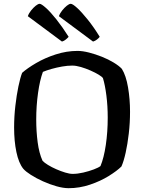

<svg xmlns="http://www.w3.org/2000/svg" viewBox="-20 -987 756 1007"><path d="M340 0Q312 0 276.5 -10Q241 -20 205.5 -36Q170 -52 142.5 -69.5Q115 -87 102 -102Q78 -132 66 -189.5Q54 -247 54 -318Q54 -375 60.5 -431.5Q67 -488 76.5 -533.5Q86 -579 96 -605Q123 -629 169 -656Q215 -683 272 -701.5Q329 -720 387 -720Q413 -720 446.5 -711.5Q480 -703 514 -689.5Q548 -676 576 -659Q604 -642 619 -626Q641 -591 651.5 -529Q662 -467 662 -401Q662 -343 655.5 -287Q649 -231 639 -186Q629 -141 617 -114Q594 -91 550.5 -64Q507 -37 452 -18.5Q397 0 340 0ZM361 -75Q387 -75 417 -82Q447 -89 472 -98.5Q497 -108 507 -116Q525 -159 535 -227Q545 -295 545 -370Q545 -431 538 -486Q531 -541 520 -577Q516 -584 498 -595Q480 -606 455 -617Q430 -628 404.5 -635.5Q379 -643 359 -643Q334 -643 305.5 -638Q277 -633 250.5 -625.5Q224 -618 205 -610Q189 -567 179.5 -499.5Q170 -432 170 -360Q170 -298 177.5 -241Q185 -184 203 -144Q212 -134 231.5 -122Q251 -110 275 -99.5Q299 -89 322 -82Q345 -75 361 -75ZM305 -769 126 -902Q131 -917 143 -932Q155 -947 167.5 -957Q180 -967 188 -967Q197 -967 221 -945.5Q245 -924 276 -885Q307 -846 340 -794Q335 -788 325.5 -780Q316 -772 305 -769ZM468 -769 289 -902Q294 -917 306 -932Q318 -947 330.5 -957Q343 -967 351 -967Q361 -967 384.5 -945.5Q408 -924 439.5 -885Q471 -846 503 -794Q499 -788 489 -780Q479 -772 468 -769Z"/></svg>

Font: Texturina 72pt SemiBold
Style: Regular
Weight: 600
Designer: Guillermo Torres Carreño
Foundry: Omnibus-Type
Version: Version 1.002; ttfautohint (v1.8.3)